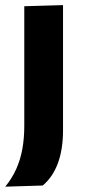

<svg xmlns="http://www.w3.org/2000/svg" viewBox="-29 -523 326 740"><path d="M-8.8 196.5Q17.5 164.4 33.7 128.1Q49.9 91.8 57.2 50.8Q64.6 9.7 64.6 -37.4V-216V-266Q64.6 -315.5 64.6 -354.8Q64.6 -394 64.6 -428.7Q64.6 -463.3 64.6 -499L213.9 -503.3Q213.9 -467.3 213.9 -431.9Q213.9 -396.6 213.9 -356.6Q213.9 -316.7 213.9 -266Q213.9 -216.3 213.9 -175.2Q213.9 -134 213.9 -96.8Q213.9 -59.6 213.9 -21.3Q213.9 15.4 209 47.1Q204.1 78.8 194.3 105.6Q184.5 132.3 169.9 153.9Q155.2 175.5 135.8 192Z"/></svg>

Font: Commissioner Thin
Style: Regular
Weight: 100
Designer: Kostas Bartsokas
Foundry: Kostas Bartsokas
Version: Version 1.001;gftools[0.9.23]